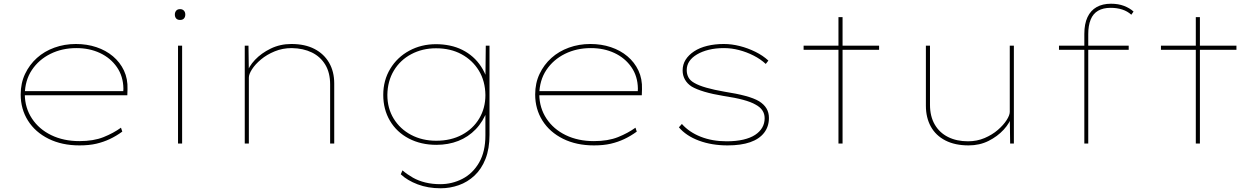

<svg xmlns="http://www.w3.org/2000/svg" viewBox="-20 -770 6750 1030"><path d="M406 10Q312 10 240.5 -25.5Q169 -61 130 -123Q91 -185 91 -263Q91 -324 114.5 -373.5Q138 -423 178 -459Q218 -495 272 -514.5Q326 -534 387 -534Q446 -534 497 -517Q548 -500 586 -468Q624 -436 645 -391.5Q666 -347 664 -291L663 -259H103V-281H652L641 -270L642 -295Q641 -361 607 -410Q573 -459 516.5 -485.5Q460 -512 390 -512Q313 -512 250.5 -481Q188 -450 151 -394.5Q114 -339 113 -263Q114 -191 151.5 -134Q189 -77 255 -45Q321 -13 406 -13Q482 -13 535.5 -34.5Q589 -56 629 -85L636 -64Q603 -40 569 -24Q535 -8 496.5 1Q458 10 406 10Z M935 0V-525H957V0ZM946 -663Q932 -663 925 -671Q918 -679 918 -692Q918 -704 925 -712.5Q932 -721 946 -721Q959 -721 966.5 -713Q974 -705 974 -692Q974 -679 967 -671Q960 -663 946 -663Z M1293 0V-525H1313L1315 -378L1303 -375Q1314 -413 1348 -449Q1382 -485 1432.5 -509.5Q1483 -534 1543 -534Q1616 -534 1667 -507.5Q1718 -481 1745.5 -433.5Q1773 -386 1773 -322V0H1751V-317Q1751 -380 1725 -423Q1699 -466 1653 -488.5Q1607 -511 1545 -512Q1496 -512 1453.5 -494.5Q1411 -477 1380 -451Q1349 -425 1332 -398.5Q1315 -372 1315 -354V0H1305Q1302 0 1299 0Q1296 0 1293 0Z M2344 240Q2276 240 2220.5 219Q2165 198 2130 165L2139 144Q2165 166 2195 183Q2225 200 2262 209Q2299 218 2342 218Q2405 218 2460.5 189.5Q2516 161 2550 102.5Q2584 44 2584 -44V-179L2595 -180Q2572 -118 2532 -76.5Q2492 -35 2438.5 -14Q2385 7 2321 7Q2238 7 2173 -27Q2108 -61 2072 -122Q2036 -183 2036 -261Q2036 -339 2073.5 -401Q2111 -463 2175.5 -498Q2240 -533 2319 -533Q2357 -533 2393 -525.5Q2429 -518 2460 -502.5Q2491 -487 2516.5 -464.5Q2542 -442 2561.5 -412Q2581 -382 2594 -344L2584 -346L2586 -525H2606V-47Q2606 28 2584.5 82.5Q2563 137 2525.5 172Q2488 207 2441 223.5Q2394 240 2344 240ZM2320 -15Q2399 -15 2458.5 -47Q2518 -79 2551 -134.5Q2584 -190 2584 -260Q2583 -335 2549 -391Q2515 -447 2456 -479Q2397 -511 2319 -511Q2246 -511 2186.5 -479.5Q2127 -448 2093 -391.5Q2059 -335 2058 -261Q2058 -189 2092 -133.5Q2126 -78 2185.5 -46.5Q2245 -15 2320 -15Z M3166 10Q3072 10 3000.5 -25.5Q2929 -61 2890 -123Q2851 -185 2851 -263Q2851 -324 2874.5 -373.5Q2898 -423 2938 -459Q2978 -495 3032 -514.5Q3086 -534 3147 -534Q3206 -534 3257 -517Q3308 -500 3346 -468Q3384 -436 3405 -391.5Q3426 -347 3424 -291L3423 -259H2863V-281H3412L3401 -270L3402 -295Q3401 -361 3367 -410Q3333 -459 3276.5 -485.5Q3220 -512 3150 -512Q3073 -512 3010.5 -481Q2948 -450 2911 -394.5Q2874 -339 2873 -263Q2874 -191 2911.5 -134Q2949 -77 3015 -45Q3081 -13 3166 -13Q3242 -13 3295.5 -34.5Q3349 -56 3389 -85L3396 -64Q3363 -40 3329 -24Q3295 -8 3256.5 1Q3218 10 3166 10Z M3883 10Q3798 10 3729.5 -15.5Q3661 -41 3622 -87L3638 -105Q3677 -61 3739 -36.5Q3801 -12 3878 -12Q3929 -12 3967.5 -21Q4006 -30 4031 -46.5Q4056 -63 4069 -85.5Q4082 -108 4082 -136Q4082 -183 4033 -209Q4009 -223 3966.5 -234.5Q3924 -246 3863 -255Q3802 -265 3758.5 -278Q3715 -291 3690 -306Q3667 -321 3654.5 -343Q3642 -365 3642 -392Q3642 -424 3658 -449.5Q3674 -475 3703.5 -494.5Q3733 -514 3774 -524Q3815 -534 3863 -534Q3905 -534 3948.5 -523Q3992 -512 4032.5 -492Q4073 -472 4102 -445L4088 -427Q4060 -453 4022.5 -472Q3985 -491 3944.5 -501.5Q3904 -512 3864 -512Q3819 -512 3782.5 -503Q3746 -494 3719 -478Q3692 -462 3678 -441Q3664 -420 3664 -394Q3664 -372 3673.5 -354.5Q3683 -337 3705 -325Q3729 -311 3769.5 -299.5Q3810 -288 3867 -278Q3932 -268 3978.5 -255.5Q4025 -243 4052 -227Q4079 -210 4092 -188Q4105 -166 4105 -137Q4105 -91 4079 -57.5Q4053 -24 4004 -7Q3955 10 3883 10Z M4478 0V-678H4500V0ZM4291 -503V-525H4696V-503Z M5176 10Q5103 10 5051.5 -16.5Q5000 -43 4973.5 -91Q4947 -139 4947 -203V-525H4969V-208Q4969 -146 4994.5 -102Q5020 -58 5066 -35Q5112 -12 5173 -12Q5221 -12 5262 -29.5Q5303 -47 5333 -73Q5363 -99 5380 -125.5Q5397 -152 5397 -170V-525H5419V0H5399L5397 -147L5409 -150Q5398 -111 5364.5 -74.5Q5331 -38 5283 -14Q5235 10 5176 10Z M5797 0V-588Q5797 -642 5814 -678Q5831 -714 5863 -732Q5895 -750 5940 -750Q5979 -750 6009.5 -738.5Q6040 -727 6061 -708L6049 -691Q6028 -710 6000 -719Q5972 -728 5938 -728Q5898 -728 5871 -712.5Q5844 -697 5831 -665Q5818 -633 5818 -587V0H5808Q5806 0 5803.5 0Q5801 0 5797 0ZM5661 -503V-525H6035V-503Z M6395 0V-678H6417V0ZM6208 -503V-525H6613V-503Z"/></svg>

Font: Lexend Mega Thin
Style: Regular
Weight: 250
Version: Version 1.007